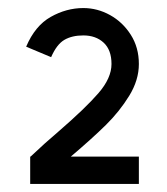

<svg xmlns="http://www.w3.org/2000/svg" viewBox="-20 -898 416 477"><path d="M56 -509Q93 -544 125 -571Q192 -629 224.5 -666.5Q257 -704 257 -739Q257 -774 237.5 -792Q218 -810 187 -810Q159 -810 140 -799Q121 -788 107 -756L45 -782Q67 -834 106 -856Q145 -878 187 -878Q222 -878 253.5 -860.5Q285 -843 305 -811.5Q325 -780 325 -739Q325 -699 301 -660Q277 -621 243 -587.5Q209 -554 156 -509H325V-441H55V-509Z"/></svg>

Font: SUIT SemiBold
Style: Regular
Weight: 600
Designer: Sunn Youn; Korean Glyphs from Source Han Sans (Sandoll Communications; Soo-young Jang, Joo-yeon Kang)
Foundry: Sunn
Version: Version 1.140